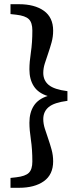

<svg xmlns="http://www.w3.org/2000/svg" viewBox="-20 -735 381 914"><path d="M301 -255Q238 -247 212 -225.5Q186 -204 186 -168Q186 -146 193.5 -122.5Q201 -99 209.5 -74.5Q218 -50 225.5 -23Q233 4 233 33Q233 96 189 127.5Q145 159 70 159H30V112L57 109Q101 104 117.5 87.5Q134 71 134 34Q134 -24 127 -70.5Q120 -117 120 -151Q120 -199 141 -231.5Q162 -264 207 -278Q162 -292 141 -324.5Q120 -357 120 -405Q120 -439 127 -485.5Q134 -532 134 -590Q134 -627 117.5 -643.5Q101 -660 57 -665L30 -668V-715H70Q145 -715 189 -683.5Q233 -652 233 -589Q233 -560 225.5 -533Q218 -506 209.5 -481.5Q201 -457 193.5 -433.5Q186 -410 186 -388Q186 -352 212 -330.5Q238 -309 301 -301Z"/></svg>

Font: Source Serif Pro Semibold
Style: Regular
Weight: 600
Designer: Frank Grießhammer
Foundry: Adobe Systems Incorporated
Version: Version 1.014;PS Version 1.0;hotconv 1.0.73;makeotf.lib2.5.5